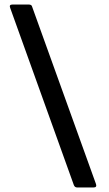

<svg xmlns="http://www.w3.org/2000/svg" viewBox="-20 -708 480 848"><path d="M122 -678 404 105Q409 120 393 120H321Q310 120 306 109L25 -673Q19 -688 35 -688H107Q120 -688 122 -678Z"/></svg>

Font: Young Serif
Style: Regular
Weight: 400
Designer: Bastien Sozeau
Foundry: NBR — Bastien Sozeau
Version: Version 3.004; ttfautohint (v1.8.4.7-5d5b);gftools[0.9.33]